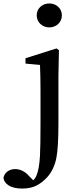

<svg xmlns="http://www.w3.org/2000/svg" viewBox="-117 -821 453 1114"><path d="M12 273C42 273 69 268 92 257C114 246 136 230 157 207C183 178 201 141 210 96C218 55 222 -12 222 -103V-381L225 -530L211 -540L31 -483V-452L115 -444C117 -398 118 -348 118 -294V-105C118 -18 117 44 115 83C112 135 105 172 96 194C91 207 84 218 76 225L52 201C29 174 1 160 -30 160C-63 160 -92 180 -97 212C-94 229 -85 243 -68 254C-48 267 -21 273 12 273ZM169 -801C128 -801 96 -772 96 -732C96 -692 128 -662 169 -662C210 -662 242 -692 242 -732C242 -772 210 -801 169 -801Z"/></svg>

Font: AllPunType SemiBold
Style: Regular
Weight: 600
Version: 1.0